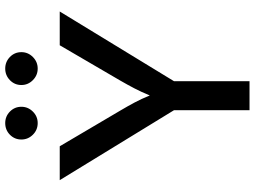

<svg xmlns="http://www.w3.org/2000/svg" viewBox="-140 -836 977 736"><g transform="rotate(-90 348.0 -468.5)"><path d="M293 0V-289.6L24.9 -727.5H154.8L291.5 -495.6Q308.6 -466.8 322.5 -440.7Q336.4 -414.6 349.6 -382.3Q363.3 -415.5 377 -441.7Q390.6 -467.8 406.7 -495.6L542 -727.5H671.4L404.3 -289.6V0ZM243.7 -812Q217.3 -812 199 -830.6Q180.7 -849.1 180.7 -874.5Q180.7 -900.4 199 -918.5Q217.3 -936.5 243.7 -936.5Q269.5 -936.5 287.8 -918.5Q306.2 -900.4 306.2 -874.5Q306.2 -849.1 287.8 -830.6Q269.5 -812 243.7 -812ZM452.6 -812Q426.8 -812 408.2 -830.6Q389.6 -849.1 389.6 -874.5Q389.6 -900.4 408.2 -918.5Q426.8 -936.5 452.6 -936.5Q478.5 -936.5 497.1 -918.5Q515.6 -900.4 515.6 -874.5Q515.6 -849.1 497.1 -830.6Q478.5 -812 452.6 -812Z"/></g></svg>

Font: Inter Medium
Style: Regular
Weight: 500
Designer: Rasmus Andersson
Foundry: rsms
Version: Version 4.001;git-9221beed3